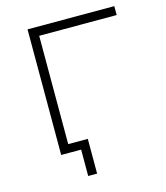

<svg xmlns="http://www.w3.org/2000/svg" viewBox="-124 -799 898 1041"><g transform="rotate(-15 325.0 -278.5)"><path d="M241 148V0H129V-47H291V148ZM129 0V-705H616V-655H181V0Z"/></g></svg>

Font: Nunito Sans 7pt SemiExpanded ExtraLight
Style: Regular
Weight: 250
Width: 6
Designer: Vernon Adams
Foundry: Vernon Adams
Version: Version 3.101;gftools[0.9.27]